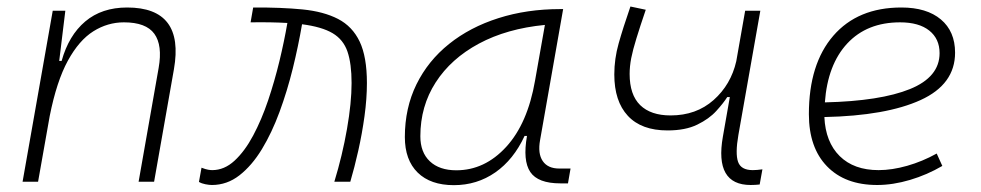

<svg xmlns="http://www.w3.org/2000/svg" viewBox="-20 -550 2970 581"><path d="M48.3 0 139.6 -517.6H177.7L159.2 -365.7H166.5Q188 -442.9 238 -485.1Q288.1 -527.3 364.7 -527.3Q539.1 -527.3 506.3 -340.3L446.3 0H399.4L460 -344.2Q472.2 -413.1 447 -447.8Q421.9 -482.4 355 -482.4Q305.7 -482.4 262.5 -455.3Q219.2 -428.2 185.3 -366.2Q151.4 -304.2 130.4 -198.7L95.2 0Z M991.7 0Q1016.1 -80.1 1030 -159.7Q1043.9 -239.3 1043.9 -298.8Q1043.9 -357.4 1031.5 -393.8Q1019 -430.2 986.6 -449.5Q954.1 -468.8 894 -476.6Q882.8 -411.1 866 -342.8Q849.1 -274.4 825.9 -211.4Q802.7 -148.4 772.5 -98.6Q742.2 -48.8 704.6 -19.5Q667 9.8 621.1 9.8Q613.3 9.8 601.8 7.6Q590.3 5.4 582 0.5L589.8 -42.5Q602.5 -37.6 609.9 -36.4Q617.2 -35.2 622.1 -35.2Q658.7 -35.2 689.7 -63.7Q720.7 -92.3 746.1 -139.9Q771.5 -187.5 791.3 -246.1Q811 -304.7 825.7 -365.5Q840.3 -426.3 849.6 -480.5Q825.7 -481.9 797.9 -482.4Q770 -482.9 738.3 -482.4L746.1 -527.3Q831.1 -527.8 895.3 -521.5Q959.5 -515.1 1002.9 -492.7Q1046.4 -470.2 1068.4 -424.1Q1090.3 -377.9 1090.3 -298.8Q1090.3 -251.5 1083 -198.5Q1075.7 -145.5 1064.2 -94.2Q1052.7 -43 1040 0Z M1353.5 10.3Q1282.7 10.3 1243.9 -27.8Q1205.1 -65.9 1205.1 -135.3Q1205.1 -223.1 1240.2 -294.7Q1275.4 -366.2 1338.9 -417Q1402.3 -467.8 1488.3 -495.1Q1574.2 -522.5 1675.3 -522.5H1684.1L1614.3 -126Q1606.9 -85.4 1622.3 -62.7Q1637.7 -40 1672.4 -40H1706.5L1698.7 4.9H1675.8Q1607.9 4.9 1584.7 -29.5Q1561.5 -64 1574.7 -138.7H1567.4Q1534.2 -66.9 1478.8 -28.3Q1423.3 10.3 1353.5 10.3ZM1360.8 -34.7Q1446.8 -34.7 1511.7 -105.5Q1576.7 -176.3 1599.1 -306.2L1628.9 -474.6Q1513.7 -463.4 1429.2 -418Q1344.7 -372.6 1298.3 -300.5Q1252 -228.5 1252 -137.7Q1252 -88.9 1280.8 -61.8Q1309.6 -34.7 1360.8 -34.7Z M2000 -155.3Q1920.9 -155.3 1879.9 -199.5Q1838.9 -243.7 1838.9 -324.7Q1838.9 -372.1 1852.1 -418.7Q1865.2 -465.3 1887.7 -530.3L1934.1 -520.5Q1916.5 -468.8 1905.8 -433.8Q1895 -398.9 1890.1 -374Q1885.3 -349.1 1885.3 -326.2Q1885.3 -263.2 1917.2 -231.9Q1949.2 -200.7 2009.3 -200.7Q2086.9 -200.7 2139.4 -247.3Q2191.9 -293.9 2208 -364.7L2234.9 -517.6H2280.8L2214.4 -141.6Q2204.6 -85.4 2213.4 -60.3Q2222.2 -35.2 2257.8 -35.2Q2270 -35.2 2287.1 -37.6L2278.8 8.3Q2265.1 9.8 2251.5 9.8Q2141.6 9.8 2167.5 -136.7L2188.5 -256.3H2180.7Q2169.4 -238.3 2147.7 -214.4Q2126 -190.4 2090.1 -172.9Q2054.2 -155.3 2000 -155.3Z M2638.7 -35.2Q2679.2 -35.2 2725.3 -48.3Q2771.5 -61.5 2814.5 -85.4L2831.5 -47.9Q2785.6 -21 2733.9 -5.6Q2682.1 9.8 2634.3 9.8Q2537.1 9.8 2482.4 -46.9Q2427.7 -103.5 2427.7 -204.6Q2427.7 -356.4 2501.7 -441.9Q2575.7 -527.3 2707.5 -527.3Q2784.2 -527.3 2827.1 -491.2Q2870.1 -455.1 2870.1 -390.6Q2870.1 -294.9 2765.9 -247.3Q2661.6 -199.7 2474.6 -195.8Q2478 -120.1 2521 -77.6Q2564 -35.2 2638.7 -35.2ZM2476.1 -240.2Q2644 -244.1 2733.6 -280.5Q2823.2 -316.9 2823.2 -389.2Q2823.2 -432.6 2792 -457.5Q2760.7 -482.4 2703.6 -482.4Q2603.5 -482.4 2543.9 -418.5Q2484.4 -354.5 2476.1 -240.2Z"/></svg>

Font: Cascadia Code NF ExtraLight
Style: Italic
Weight: 200
Italic angle: -10°
Monospace: yes
Designer: Aaron Bell
Foundry: Saja Typeworks
Version: Version 2404.023; ttfautohint (v1.8.4)